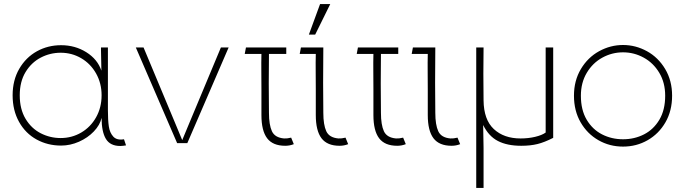

<svg xmlns="http://www.w3.org/2000/svg" viewBox="-20 -703 3360 943"><path d="M479 -235Q479 -294 452 -342Q425 -390 379 -417Q333 -444 278 -444Q226 -444 180 -420Q134 -396 105.5 -349Q77 -302 77 -235Q77 -167 105.5 -119.5Q134 -72 180 -48.5Q226 -25 278 -25Q333 -25 379 -52Q425 -79 452 -127Q479 -175 479 -235ZM280 -481Q349 -481 404 -446.5Q459 -412 478 -356L476 -458V-470H510V-161Q510 -113 514.5 -82Q519 -51 536.5 -32Q554 -13 589 -19L599 11Q592 12 585 13Q578 14 571 14Q521 14 500 -21Q479 -56 479 -124Q471 -89 441 -57.5Q411 -26 368 -7Q325 12 280 12Q214 12 159.5 -18Q105 -48 73.5 -104.5Q42 -161 42 -235Q42 -309 74.5 -365Q107 -421 161 -451Q215 -481 280 -481Z M900 0H850L647 -470H685L840 -99L877 -10H873L910 -99L1065 -470H1103Z M1264 -138V-264Q1264 -310 1263.5 -352.5Q1263 -395 1264 -438H1182L1188 -470H1386V-438H1301Q1299 -294 1301 -149Q1301 -90 1315.5 -58.5Q1330 -27 1375 -23Q1390 -22 1410 -27L1423 5Q1403 13 1381 13Q1320 13 1292 -24Q1264 -61 1264 -138Z M1531 -138V-264Q1531 -310 1530.5 -352.5Q1530 -395 1531 -438H1452L1458 -470H1568Q1566 -283 1568 -149Q1568 -90 1582.5 -58.5Q1597 -27 1642 -23Q1657 -22 1677 -27L1690 5Q1670 13 1648 13Q1587 13 1559 -24Q1531 -61 1531 -138ZM1602 -683 1528 -533H1497L1552 -683Z M1814 -138V-264Q1814 -310 1813.5 -352.5Q1813 -395 1814 -438H1732L1738 -470H1936V-438H1851Q1849 -294 1851 -149Q1851 -90 1865.5 -58.5Q1880 -27 1925 -23Q1940 -22 1960 -27L1973 5Q1953 13 1931 13Q1870 13 1842 -24Q1814 -61 1814 -138Z M2081 -138V-264Q2081 -310 2080.5 -352.5Q2080 -395 2081 -438H2002L2008 -470H2118Q2116 -283 2118 -149Q2118 -90 2132.5 -58.5Q2147 -27 2192 -23Q2207 -22 2227 -27L2240 5Q2220 13 2198 13Q2137 13 2109 -24Q2081 -61 2081 -138Z M2697 -470V-26Q2654 -4 2619.5 4.5Q2585 13 2540 13Q2471 13 2425.5 -10.5Q2380 -34 2353 -89L2355 24V220H2319V-470H2355Q2353 -340 2355 -210Q2356 -115 2405.5 -69Q2455 -23 2537 -23Q2575 -23 2608.5 -31Q2642 -39 2660 -52V-470Z M2833 -233Q2833 -163 2861.5 -115Q2890 -67 2937 -43Q2984 -19 3040 -19Q3096 -19 3143 -43Q3190 -67 3218.5 -115Q3247 -163 3247 -233Q3247 -297 3218 -345.5Q3189 -394 3141.5 -420Q3094 -446 3040 -446Q2986 -446 2938.5 -420Q2891 -394 2862 -345.5Q2833 -297 2833 -233ZM2799 -233Q2799 -307 2833 -364Q2867 -421 2922.5 -451.5Q2978 -482 3040 -482Q3102 -482 3157.5 -451.5Q3213 -421 3247 -364Q3281 -307 3281 -233Q3281 -159 3248.5 -102.5Q3216 -46 3161 -14.5Q3106 17 3040 17Q2974 17 2919 -14.5Q2864 -46 2831.5 -102.5Q2799 -159 2799 -233Z"/></svg>

Font: Kreadon
Style: Regular
Weight: 400
Designer: kohakuno
Foundry: StudioGnu
Version: Version 1.000;Glyphs 3.1.2 (3151)